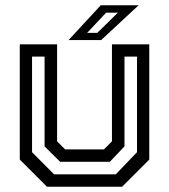

<svg xmlns="http://www.w3.org/2000/svg" viewBox="-20 -708 641 728"><path d="M158 0 55 -103V-540H196.5V-172L227 -141.5H374L404.5 -172V-540H546V-103L443 0ZM185 -47H419L499.5 -131V-493.5H452V-153L396.5 -94.5H208L149 -153V-493.5H101.5V-131ZM240 -556 362 -688H505.5L363.5 -556ZM310.5 -583.5H349L427 -660H382.5Z"/></svg>

Font: Tourney Thin Medium
Style: Regular
Weight: 500
Version: Version 1.015